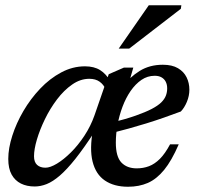

<svg xmlns="http://www.w3.org/2000/svg" viewBox="-20 -700 751 731"><path d="M469.5 -380 448 -371Q473.5 -406 511.5 -429.8Q549.5 -453.5 600 -453.5Q635.5 -453.5 657.8 -440.2Q680 -427 690.5 -405.5Q701 -384 701 -358.5Q701 -335 691.5 -312.2Q682 -289.5 668.5 -275.5Q636.5 -263.5 603.5 -252Q570.5 -240.5 537.2 -230.2Q504 -220 471 -210.8Q438 -201.5 405.5 -193.5L407 -233.5Q460.5 -247 497.2 -260Q534 -273 557.5 -285.2Q581 -297.5 593.8 -310Q606.5 -322.5 611.5 -335.8Q616.5 -349 616.5 -363.5Q616.5 -378 611 -388.8Q605.5 -399.5 595 -405.5Q584.5 -411.5 569 -411.5Q541.5 -411.5 518.5 -395.8Q495.5 -380 477.2 -353.5Q459 -327 446.5 -293.8Q434 -260.5 427.5 -225.2Q421 -190 421 -157Q421 -103.5 442.2 -81.2Q463.5 -59 500.5 -59Q525.5 -59 547.2 -67.2Q569 -75.5 588.8 -95.2Q608.5 -115 627.5 -150.5H660.5Q633.5 -88 604.8 -53Q576 -18 542.8 -3.5Q509.5 11 467.5 11Q414 11 379.2 -12.8Q344.5 -36.5 332.5 -84.8Q320.5 -133 334 -207L339.5 -197.5Q299 -135.5 266.8 -95Q234.5 -54.5 207.8 -31.5Q181 -8.5 157.8 0.8Q134.5 10 112 10Q82 10 59.5 -1.2Q37 -12.5 24.2 -35.5Q11.5 -58.5 11.5 -95Q11.5 -135.5 26.8 -183.2Q42 -231 69.2 -277.5Q96.5 -324 133 -362.5Q169.5 -401 213 -424.2Q256.5 -447.5 303.5 -447.5Q338 -447.5 361 -433.2Q384 -419 401 -389.5L382 -360Q375 -377.5 359.5 -388.8Q344 -400 320 -400Q286 -400 254.8 -378.2Q223.5 -356.5 197 -321.5Q170.5 -286.5 151 -246.2Q131.5 -206 120.5 -168.8Q109.5 -131.5 109.5 -105Q109.5 -83 121.2 -72.2Q133 -61.5 153 -61.5Q171 -61.5 196.8 -77Q222.5 -92.5 250 -119.8Q277.5 -147 301.5 -183.5Q325.5 -220 340 -261.5L394 -417.5L451.5 -442.5H487.5ZM432 -515 546.5 -680H670.5L668.5 -666.5L472 -515Z"/></svg>

Font: Newsreader 16pt Medium
Style: Italic
Weight: 500
Italic angle: -17°
Designer: Hugues Gentile
Foundry: Production Type
Version: Version 1.003